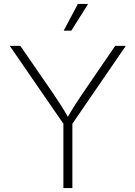

<svg xmlns="http://www.w3.org/2000/svg" viewBox="-20 -962 693 982"><path d="M304.2 0H350.1V-329.1L623.5 -727.5H569.3L404.8 -487.3C377.4 -447.8 353 -409.7 327.1 -364.7C301.8 -409.2 276.9 -446.8 249.5 -487.3L84 -727.5H29.8L304.2 -329.1ZM305.7 -805.2H344.7L430.7 -941.9H378.4Z"/></svg>

Font: Raveo ExtraLight
Style: Regular
Weight: 200
Designer: Jakub Foglar, Rasmus Andersson (Inter)
Foundry: Jakubfoglar.com
Version: Version 1.100;Glyphs 3.2.3 (3260)